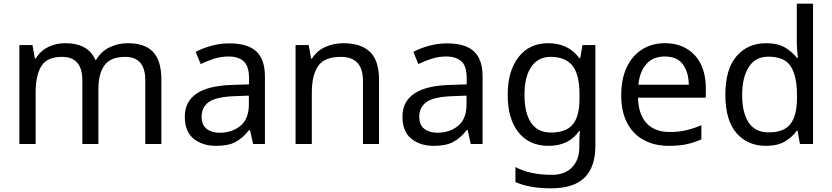

<svg xmlns="http://www.w3.org/2000/svg" viewBox="-20 -780 4509 1040"><path d="M673 -546Q764 -546 809 -499Q854 -452 854 -349V0H767V-345Q767 -472 658 -472Q580 -472 546.5 -427Q513 -382 513 -296V0H426V-345Q426 -472 316 -472Q235 -472 204 -422Q173 -372 173 -278V0H85V-536H156L169 -463H174Q199 -505 241.5 -525.5Q284 -546 332 -546Q458 -546 496 -456H501Q528 -502 574 -524Q620 -546 673 -546Z M1223 -545Q1321 -545 1368 -502Q1415 -459 1415 -365V0H1351L1334 -76H1330Q1295 -32 1256 -11Q1217 10 1150 10Q1077 10 1029 -28.5Q981 -67 981 -149Q981 -229 1044 -272.5Q1107 -316 1238 -320L1329 -323V-355Q1329 -422 1300 -448Q1271 -474 1218 -474Q1176 -474 1138 -461.5Q1100 -449 1067 -433L1040 -499Q1075 -518 1123 -531.5Q1171 -545 1223 -545ZM1328 -262 1249 -259Q1149 -255 1110.5 -227Q1072 -199 1072 -148Q1072 -103 1099.5 -82Q1127 -61 1170 -61Q1237 -61 1282.5 -98.5Q1328 -136 1328 -214Z M1839 -546Q1935 -546 1984 -499Q2033 -452 2033 -349V0H1946V-343Q1946 -472 1826 -472Q1737 -472 1703 -422Q1669 -372 1669 -278V0H1581V-536H1652L1665 -463H1670Q1696 -505 1742 -525.5Q1788 -546 1839 -546Z M2402 -545Q2500 -545 2547 -502Q2594 -459 2594 -365V0H2530L2513 -76H2509Q2474 -32 2435 -11Q2396 10 2329 10Q2256 10 2208 -28.5Q2160 -67 2160 -149Q2160 -229 2223 -272.5Q2286 -316 2417 -320L2508 -323V-355Q2508 -422 2479 -448Q2450 -474 2397 -474Q2355 -474 2317 -461.5Q2279 -449 2246 -433L2219 -499Q2254 -518 2302 -531.5Q2350 -545 2402 -545ZM2507 -262 2428 -259Q2328 -255 2289.5 -227Q2251 -199 2251 -148Q2251 -103 2278.5 -82Q2306 -61 2349 -61Q2416 -61 2461.5 -98.5Q2507 -136 2507 -214Z M2950 -546Q3003 -546 3045.5 -526Q3088 -506 3118 -465H3123L3135 -536H3205V9Q3205 124 3146.5 182Q3088 240 2965 240Q2847 240 2772 206V125Q2851 167 2970 167Q3039 167 3078.5 126.5Q3118 86 3118 16V-5Q3118 -17 3119 -39.5Q3120 -62 3121 -71H3117Q3063 10 2951 10Q2847 10 2788.5 -63Q2730 -136 2730 -267Q2730 -395 2788.5 -470.5Q2847 -546 2950 -546ZM2962 -472Q2895 -472 2858 -418.5Q2821 -365 2821 -266Q2821 -167 2857 -114.5Q2893 -62 2964 -62Q3045 -62 3082 -105.5Q3119 -149 3119 -246V-267Q3119 -376 3081 -424Q3043 -472 2962 -472Z M3582 -546Q3650 -546 3700 -516Q3750 -486 3776.5 -431.5Q3803 -377 3803 -304V-251H3436Q3438 -160 3482.5 -112.5Q3527 -65 3607 -65Q3658 -65 3697.5 -74.5Q3737 -84 3779 -102V-25Q3738 -7 3698 1.5Q3658 10 3603 10Q3526 10 3468 -21Q3410 -52 3377.5 -113Q3345 -174 3345 -264Q3345 -352 3374.5 -415Q3404 -478 3457.5 -512Q3511 -546 3582 -546ZM3581 -474Q3518 -474 3481.5 -433.5Q3445 -393 3438 -321H3711Q3710 -389 3679 -431.5Q3648 -474 3581 -474Z M4129 10Q4029 10 3969 -59.5Q3909 -129 3909 -267Q3909 -405 3969.5 -475.5Q4030 -546 4130 -546Q4192 -546 4231.5 -523Q4271 -500 4296 -467H4302Q4300 -480 4298 -505.5Q4296 -531 4296 -546V-760H4384V0H4313L4300 -72H4296Q4272 -38 4232 -14Q4192 10 4129 10ZM4143 -63Q4228 -63 4262.5 -109.5Q4297 -156 4297 -250V-266Q4297 -366 4264 -419.5Q4231 -473 4142 -473Q4071 -473 4035.5 -416.5Q4000 -360 4000 -265Q4000 -169 4035.5 -116Q4071 -63 4143 -63Z"/></svg>

Font: Noto Sans
Style: Regular
Weight: 400
Designer: Monotype Design Team
Foundry: Monotype Imaging Inc.
Version: Version 1.902